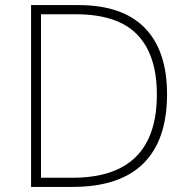

<svg xmlns="http://www.w3.org/2000/svg" viewBox="-20 -734 740 754"><path d="M636 -364Q636 -184 543 -92Q450 0 265 0H102V-714H288Q461 -714 548.5 -624.5Q636 -535 636 -364ZM596 -363Q596 -518 519 -598Q442 -678 277 -678H141V-36H265Q596 -36 596 -363Z"/></svg>

Font: Noto Sans ExtraLight
Style: Regular
Weight: 200
Designer: Monotype Design Team
Foundry: Monotype Imaging Inc.
Version: Version 2.007